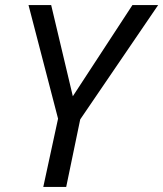

<svg xmlns="http://www.w3.org/2000/svg" viewBox="-20 -734 641 754"><path d="M240 0H150L208 -268L92 -714H181L266 -356L500 -714H601L295 -265L240 0Z"/></svg>

Font: NameLogos Sans
Style: Italic
Weight: 500
Version: Version 0.1